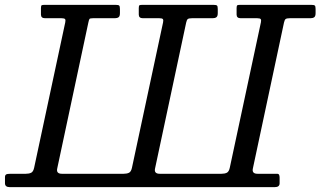

<svg xmlns="http://www.w3.org/2000/svg" viewBox="-56 -770 1318 790"><path d="M307.5 -677 179.5 -77Q174.5 -55 198.5 -55H453Q466 -55 474.8 -59.2Q483.5 -63.5 487 -80L615 -678Q617 -687.5 614.2 -691.2Q611.5 -695 600 -695H532Q515 -695 515 -710V-737Q515 -747 518.2 -748.5Q521.5 -750 530 -750H822Q833.5 -750 836.8 -747.2Q840 -744.5 840 -733V-716Q840 -703 834.2 -699Q828.5 -695 819 -695H734Q722 -695 717.2 -692Q712.5 -689 710 -677L582 -77Q577 -55 601 -55H855.5Q868.5 -55 877.2 -59.2Q886 -63.5 889.5 -80L1017.5 -678Q1019.5 -687.5 1016.8 -691.2Q1014 -695 1002.5 -695H934.5Q917.5 -695 917.5 -710V-737Q917.5 -747 920.8 -748.5Q924 -750 932.5 -750H1224.5Q1236 -750 1239.2 -747.2Q1242.5 -744.5 1242.5 -733V-716Q1242.5 -703 1236.8 -699Q1231 -695 1221.5 -695H1136.5Q1124.5 -695 1119.8 -692Q1115 -689 1112.5 -677L984.5 -77Q979.5 -55 1003.5 -55H1083.5Q1090.5 -55 1092.5 -50.5Q1094.5 -46 1094.5 -39V-16Q1094.5 0 1074.5 0H-15.5Q-35.5 0 -35.5 -16V-41Q-35.5 -49 -31 -52Q-26.5 -55 -12.5 -55H50.5Q63.5 -55 72.2 -59.2Q81 -63.5 84.5 -80L212.5 -678Q214.5 -687.5 211.8 -691.2Q209 -695 197.5 -695H129.5Q112.5 -695 112.5 -710V-737Q112.5 -747 115.8 -748.5Q119 -750 127.5 -750H419.5Q431 -750 434.2 -747.2Q437.5 -744.5 437.5 -733V-716Q437.5 -703 431.8 -699Q426 -695 416.5 -695H326.5Q314.5 -695 312.2 -692Q310 -689 307.5 -677Z"/></svg>

Font: Besley
Style: Italic
Weight: 400
Italic angle: -13°
Designer: Owen Earl
Foundry: indestructible type*
Version: Version 4.000; ttfautohint (v1.8.4.7-5d5b)